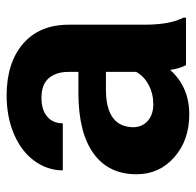

<svg xmlns="http://www.w3.org/2000/svg" viewBox="-26 -552 588 576"><g transform="rotate(-90 268.0 -264.0)"><path d="M360.4 0Q350.6 -19 346.2 -47.4Q294.9 9.8 212.9 9.8Q135.3 9.8 84.2 -35.2Q33.2 -80.1 33.2 -148.4Q33.2 -232.4 95.5 -277.3Q157.7 -322.3 275.4 -322.8H340.3V-353Q340.3 -389.6 321.5 -411.6Q302.7 -433.6 262.2 -433.6Q226.6 -433.6 206.3 -416.5Q186 -399.4 186 -369.6H44.9Q44.9 -415.5 73.2 -454.6Q101.6 -493.7 153.3 -515.9Q205.1 -538.1 269.5 -538.1Q367.2 -538.1 424.6 -489Q481.9 -439.9 481.9 -351.1V-122.1Q482.4 -46.9 502.9 -8.3V0ZM243.7 -98.1Q274.9 -98.1 301.3 -112.1Q327.6 -126 340.3 -149.4V-240.2H287.6Q181.6 -240.2 174.8 -167L174.3 -158.7Q174.3 -132.3 192.9 -115.2Q211.4 -98.1 243.7 -98.1Z"/></g></svg>

Font: Shabnam FD
Style: Bold
Weight: 700
Foundry: DejaVu fonts team - Redesigned by Saber Rastikerdar - Based on Vazir font
Version: Version 5.00;October 20, 2019;FontCreator 12.0.0.2547 64-bit